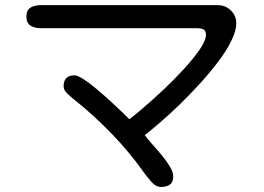

<svg xmlns="http://www.w3.org/2000/svg" viewBox="-20 -740 1040 756"><path d="M614.3 -3.9Q593.8 -3.9 576.7 -23.4Q559.6 -43 548.8 -57.6Q492.2 -138.7 418.9 -214.4Q345.7 -290 267.6 -351.6Q257.8 -359.4 244.1 -372.6Q230.5 -385.7 230.5 -400.4Q230.5 -443.4 273.4 -443.4Q285.2 -443.4 308.1 -428.7Q331.1 -414.1 358.4 -391.1Q385.7 -368.2 412.6 -343.8Q439.5 -319.3 460 -299.3Q480.5 -279.3 489.3 -270.5Q508.8 -285.2 545.4 -316.4Q582 -347.7 624 -387.2Q666 -426.8 704.1 -468.3Q742.2 -509.8 766.6 -545.4Q791 -581.1 791 -603.5Q791 -619.1 781.2 -624Q771.5 -628.9 757.8 -628.9H139.6Q116.2 -628.9 100.1 -639.2Q84 -649.4 84 -674.8Q84 -700.2 100.1 -710Q116.2 -719.7 139.6 -719.7H837.9Q867.2 -719.7 888.7 -699.2Q910.2 -678.7 910.2 -648.4Q910.2 -618.2 890.6 -578.6Q871.1 -539.1 838.4 -496.1Q805.7 -453.1 766.1 -409.7Q726.6 -366.2 686 -327.1Q645.5 -288.1 609.9 -257.3Q574.2 -226.6 549.8 -208Q558.6 -195.3 577.1 -174.8Q595.7 -154.3 615.2 -130.9Q634.8 -107.4 648.4 -85Q662.1 -62.5 662.1 -45.9Q662.1 -22.5 648.9 -13.2Q635.7 -3.9 614.3 -3.9Z"/></svg>

Font: Kosugi Maru
Style: Regular
Weight: 400
Designer: MOTOYA
Version: Version 4.002